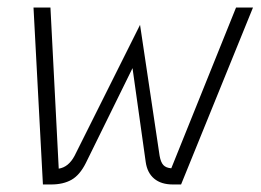

<svg xmlns="http://www.w3.org/2000/svg" viewBox="-20 -490 692 510"><path d="M69 -470H114L136 -42Q162 -46 178 -76L352 -424L404 -76Q407 -59 414 -51.5Q421 -44 435 -43L607 -470H652L461 0H439Q408 0 389.5 -15.5Q371 -31 367 -60L332 -309L208 -57Q192 -25 170 -12.5Q148 0 116 0H94Z"/></svg>

Font: KoHo Light
Style: Italic
Weight: 300
Italic angle: -10°
Version: Version 1.000; ttfautohint (v1.6)